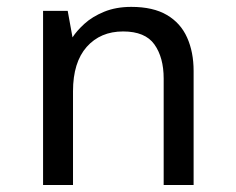

<svg xmlns="http://www.w3.org/2000/svg" viewBox="-20 -527 672 547"><path d="M102.7 0V-496H172.9L186.6 -420.5Q198.3 -438.9 220.5 -459.2Q242.7 -479.5 276.6 -493.5Q310.5 -507.4 353.9 -507.4Q416.4 -507.4 455.5 -484.3Q494.7 -461.3 513.1 -419.9Q531.6 -378.6 531.6 -324.9V0H446.3V-303.1Q446.3 -363.3 419.9 -400.4Q393.6 -437.4 330.7 -437.4Q266.1 -437.4 227 -393.4Q188 -349.3 188 -267.1V0Z"/></svg>

Font: Atkinson Hyperlegible Mono ExtraLight
Style: Regular
Weight: 200
Monospace: yes
Designer: Elliott Scott, Megan Eiswerth, Linus Boman, Theodore Petrosky, Letters from Sweden
Foundry: Applied Design Works, Letters from Sweden
Version: Version 2.001